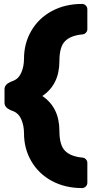

<svg xmlns="http://www.w3.org/2000/svg" viewBox="-20 -796 491 976"><path d="M102 -119Q102 -156 89 -187.5Q76 -219 49 -230L32 -237Q3 -250 3 -274V-342Q3 -366 32 -379L49 -386Q76 -397 89 -428.5Q102 -460 102 -497Q102 -576 139.5 -640Q177 -704 244 -740Q311 -776 397 -776Q408 -776 416 -768Q424 -760 424 -749V-648Q424 -637 416 -629Q408 -621 397 -621Q338 -615 310 -586Q282 -557 282 -486Q282 -366 195 -308Q282 -250 282 -130Q282 -59 310 -30Q338 -1 397 5Q408 5 416 13Q424 21 424 32V133Q424 144 416 152Q408 160 397 160Q311 160 244 124Q177 88 139.5 24Q102 -40 102 -119Z"/></svg>

Font: Rubik
Style: Regular
Weight: 700
Designer: Hubert & Fischer
Foundry: Hubert & Fischer
Version: Version 1.100